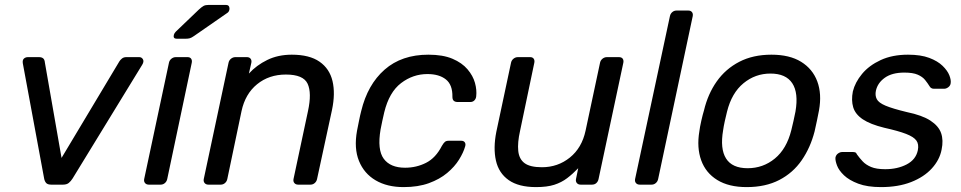

<svg xmlns="http://www.w3.org/2000/svg" viewBox="-20 -753 3920 783"><path d="M189 0Q174 0 168 -7Q162 -14 160 -25L73 -495Q71 -508 77.5 -514Q84 -520 94 -520H139Q150 -520 156 -515Q162 -510 163 -498L231 -109L467 -503Q470 -508 477 -514Q484 -520 495 -520H548Q558 -520 563 -511Q568 -502 560 -489L276 -25Q269 -14 260.5 -7Q252 0 237 0Z M587 0Q577 0 571.5 -6.5Q566 -13 568 -23L669 -497Q671 -507 679 -513.5Q687 -520 697 -520H745Q755 -520 759.5 -513.5Q764 -507 762 -497L662 -23Q660 -13 652.5 -6.5Q645 0 635 0ZM701 -595Q685 -595 689 -611Q691 -618 697 -624L791 -714Q803 -725 810.5 -729Q818 -733 832 -733H901Q916 -733 916 -717Q915 -706 908 -701L771 -606Q761 -599 754 -597Q747 -595 736 -595Z M830 0Q820 0 814.5 -6.5Q809 -13 811 -23L912 -497Q914 -507 922 -513.5Q930 -520 940 -520H987Q997 -520 1002 -513.5Q1007 -507 1005 -497L995 -453Q1026 -487 1070 -508.5Q1114 -530 1170 -530Q1242 -530 1283 -501.5Q1324 -473 1336 -422.5Q1348 -372 1334 -305L1273 -23Q1271 -13 1263.5 -6.5Q1256 0 1246 0H1196Q1186 0 1180.5 -6.5Q1175 -13 1177 -23L1236 -300Q1252 -374 1234.5 -411.5Q1217 -449 1146 -449Q1077 -449 1028.5 -409.5Q980 -370 965 -300L907 -23Q905 -13 897.5 -6.5Q890 0 880 0Z M1626 10Q1559 10 1512 -17.5Q1465 -45 1444 -96.5Q1423 -148 1436 -220Q1439 -235 1444 -260Q1449 -285 1453 -300Q1479 -408 1548.5 -469Q1618 -530 1727 -530Q1786 -530 1825 -513.5Q1864 -497 1886.5 -470.5Q1909 -444 1917 -415Q1925 -386 1922 -360Q1921 -350 1914.5 -343.5Q1908 -337 1898 -337H1846Q1836 -337 1830.5 -342Q1825 -347 1825 -358Q1826 -407 1798.5 -429Q1771 -451 1723 -451Q1664 -451 1615.5 -414Q1567 -377 1547 -295Q1543 -279 1539 -259.5Q1535 -240 1532 -225Q1518 -142 1545 -105.5Q1572 -69 1632 -69Q1678 -69 1717.5 -89Q1757 -109 1782 -158Q1789 -170 1794.5 -174.5Q1800 -179 1810 -179H1861Q1871 -179 1875.5 -172.5Q1880 -166 1877 -156Q1870 -131 1852 -102Q1834 -73 1803.5 -47.5Q1773 -22 1729 -6Q1685 10 1626 10Z M2166 10Q2095 10 2054.5 -18.5Q2014 -47 2002.5 -98Q1991 -149 2004 -215L2064 -497Q2066 -507 2074 -513.5Q2082 -520 2092 -520H2142Q2152 -520 2156.5 -513.5Q2161 -507 2159 -497L2101 -220Q2090 -171 2093.5 -137.5Q2097 -104 2119.5 -87.5Q2142 -71 2190 -71Q2255 -71 2304 -110.5Q2353 -150 2368 -220L2427 -497Q2429 -507 2437 -513.5Q2445 -520 2455 -520H2504Q2515 -520 2519.5 -513.5Q2524 -507 2522 -497L2421 -23Q2419 -13 2412 -6.5Q2405 0 2394 0H2348Q2338 0 2332.5 -6.5Q2327 -13 2329 -23L2338 -67Q2316 -44 2293 -26.5Q2270 -9 2240.5 0.5Q2211 10 2166 10Z M2589 0Q2579 0 2573.5 -6.5Q2568 -13 2570 -23L2712 -687Q2714 -697 2721.5 -703.5Q2729 -710 2739 -710H2787Q2797 -710 2802 -703.5Q2807 -697 2805 -687L2664 -23Q2662 -13 2654.5 -6.5Q2647 0 2637 0Z M3025 10Q2952 10 2905 -19Q2858 -48 2839.5 -99.5Q2821 -151 2832 -217Q2834 -234 2840 -260.5Q2846 -287 2851 -303Q2867 -370 2903 -421Q2939 -472 2995 -501Q3051 -530 3126 -530Q3200 -530 3247 -501Q3294 -472 3313 -421Q3332 -370 3320 -303Q3317 -287 3311.5 -260.5Q3306 -234 3302 -217Q3285 -151 3249.5 -99.5Q3214 -48 3158 -19Q3102 10 3025 10ZM3029 -67Q3092 -67 3140 -106.5Q3188 -146 3207 -222Q3211 -237 3216 -260Q3221 -283 3224 -298Q3237 -374 3211 -413.5Q3185 -453 3122 -453Q3060 -453 3012 -413.5Q2964 -374 2945 -298Q2941 -283 2936 -260Q2931 -237 2929 -222Q2916 -146 2941 -106.5Q2966 -67 3029 -67Z M3573 10Q3517 10 3480 -4Q3443 -18 3422 -38Q3401 -58 3393.5 -78Q3386 -98 3387 -110Q3389 -121 3397.5 -127Q3406 -133 3414 -133H3459Q3464 -133 3468 -131.5Q3472 -130 3475 -123Q3485 -109 3498 -95Q3511 -81 3532.5 -72Q3554 -63 3590 -63Q3640 -63 3677.5 -82.5Q3715 -102 3723 -140Q3728 -165 3717 -180Q3706 -195 3675 -207Q3644 -219 3586 -232Q3529 -246 3498.5 -266.5Q3468 -287 3459.5 -315.5Q3451 -344 3458 -380Q3467 -417 3495.5 -451.5Q3524 -486 3571.5 -508Q3619 -530 3683 -530Q3735 -530 3769.5 -517Q3804 -504 3824 -484.5Q3844 -465 3851.5 -446Q3859 -427 3857 -414Q3856 -404 3847.5 -397.5Q3839 -391 3830 -391H3789Q3782 -391 3777.5 -394Q3773 -397 3771 -401Q3763 -414 3752.5 -427Q3742 -440 3722.5 -448.5Q3703 -457 3668 -457Q3618 -457 3588.5 -436Q3559 -415 3552 -383Q3548 -364 3555.5 -349Q3563 -334 3591.5 -322Q3620 -310 3678 -296Q3741 -283 3774.5 -261Q3808 -239 3818 -210Q3828 -181 3820 -143Q3812 -101 3780 -66Q3748 -31 3695.5 -10.5Q3643 10 3573 10Z"/></svg>

Font: Rubik
Style: Italic
Weight: 400
Italic angle: -12°
Designer: Hubert and Fischer
Foundry: Hubert and Fischer
Version: Version 2.300;gftools[0.9.30]